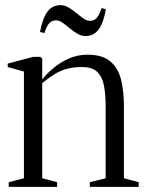

<svg xmlns="http://www.w3.org/2000/svg" viewBox="-20 -726 568 746"><path d="M73 -33.5V-448L10 -465.5V-479L108.5 -505H136L144 -499V-458.5V-417.5Q161 -439 187.2 -461.2Q213.5 -483.5 247.2 -498.5Q281 -513.5 320 -513.5Q378.5 -513.5 409 -487.2Q439.5 -461 450.5 -415.8Q461.5 -370.5 461.5 -313.5V-33.5L519 -18V0H329V-18L390.5 -33.5V-310Q390.5 -355.5 384.5 -390.5Q378.5 -425.5 359 -445.5Q339.5 -465.5 298.5 -465.5Q265.5 -465.5 239.8 -458.5Q214 -451.5 191.5 -437.5Q169 -423.5 144 -403V-33.5L202 -18V0H14V-18ZM135.5 -602Q145.5 -655 164.2 -680.5Q183 -706 215 -706Q231.5 -706 246.8 -696.8Q262 -687.5 276.5 -675.5Q291 -663.5 304.2 -654.2Q317.5 -645 329.5 -645Q346 -645 356.2 -656.8Q366.5 -668.5 374.5 -694.5L391.5 -690Q382 -637 363.2 -611.5Q344.5 -586 312 -586Q295.5 -586 280.2 -595.2Q265 -604.5 250.5 -616.5Q236 -628.5 222.8 -637.8Q209.5 -647 197.5 -647Q181 -647 170.8 -635.2Q160.5 -623.5 152.5 -597.5Z"/></svg>

Font: Merriweather 144pt Light
Style: Regular
Weight: 300
Version: Version 2.100